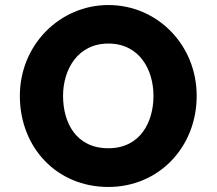

<svg xmlns="http://www.w3.org/2000/svg" viewBox="-20 -747 865 767"><path d="M231.9 -363.9C231.9 -468.5 289.7 -573 412.9 -573C537 -573 593.1 -468.5 593.1 -363.9C593.1 -259.4 540.4 -154.8 412.9 -154.8C282 -154.8 231.9 -259.4 231.9 -363.9ZM59.3 -363.9C59.3 -159.1 205.5 -0.1 412.9 -0.1C614.4 -0.1 765.7 -159.1 765.7 -363.9C765.7 -568.8 607.6 -726.9 412.9 -726.9C220 -726.9 59.3 -568.8 59.3 -363.9Z"/></svg>

Font: Sztylet
Style: Bd
Weight: 700
Foundry: Cannot Into Space Fonts, PlusOne Fonts
Version: Version 0.12